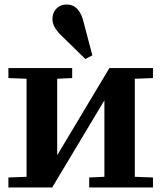

<svg xmlns="http://www.w3.org/2000/svg" viewBox="-20 -826 712 846"><path d="M97 -47V-479L17 -482V-526H298V-482L232 -479V-142L462 -526H654V-482L574 -479V-47L654 -44V0H373V-44L440 -47V-384L210 0H17V-44ZM211 -742Q211 -770 228.5 -788Q246 -806 274 -806Q332 -806 350 -722L387 -582L356 -566L260 -660Q235 -683 223 -702.5Q211 -722 211 -742Z"/></svg>

Font: Minipax
Style: Bold
Weight: 600
Designer: Raphaël Ronot, Igor Stepanchenko (Cyrillic)
Foundry: steppetype
Version: Version 1.002